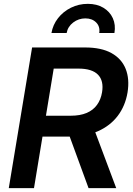

<svg xmlns="http://www.w3.org/2000/svg" viewBox="-20 -973 690 993"><path d="M25.4 0 146 -727.5H420.4Q503.9 -727.5 556.4 -698.5Q608.9 -669.4 629.9 -616.9Q650.9 -564.5 639.6 -494.6Q627.9 -425.3 589.1 -374Q550.3 -322.8 487.3 -294.7Q424.3 -266.6 340.8 -266.6H145.5L163.6 -374.5H345.7Q394 -374.5 427.7 -388.7Q461.4 -402.8 481.4 -430.2Q501.5 -457.5 507.8 -495.6Q517.6 -554.7 487.1 -586.4Q456.5 -618.2 385.7 -618.2H257.8L155.8 0ZM438 0 317.4 -329.6H457.5L581.1 0ZM434.1 -953.1Q481 -953.1 514.4 -933.1Q547.9 -913.1 563.5 -878.9Q579.1 -844.7 571.8 -802.2H493.2Q498.5 -835.4 477.5 -856.7Q456.5 -877.9 421.4 -877.9Q386.7 -877.9 358.6 -856.7Q330.6 -835.4 324.7 -802.2H246.1Q253.4 -844.7 280 -878.9Q306.6 -913.1 346.9 -933.1Q387.2 -953.1 434.1 -953.1Z"/></svg>

Font: Inter 18pt SemiBold
Style: Italic
Weight: 600
Italic angle: -9.3988°
Designer: Rasmus Andersson
Foundry: rsms
Version: Version 4.001;git-66647c0bb